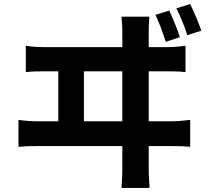

<svg xmlns="http://www.w3.org/2000/svg" viewBox="-20 -868 1040 945"><path d="M971 -717C958 -755 935 -809 916 -848L848 -827C869 -787 888 -738 902 -695ZM865 -685C854 -723 831 -777 813 -816L745 -795C765 -754 782 -705 796 -662ZM393 -271V-517H582V-271ZM712 -271V-517H800C822 -517 864 -517 893 -513V-643C867 -639 835 -636 800 -636H712V-708C712 -721 712 -745 715 -786H578C582 -740 582 -722 582 -708V-636H206C175 -636 139 -637 107 -643V-513C140 -517 176 -517 206 -517H267V-271H170C139 -271 103 -273 71 -278V-145C105 -149 140 -149 170 -149H582V-36C582 -26 582 2 578 57H716C712 0 712 -30 712 -38V-149H823C846 -149 888 -149 916 -145V-278C890 -275 858 -271 823 -271Z"/></svg>

Font: Source Han Sans SC Bold
Style: Regular
Weight: 700
Designer: Ryoko NISHIZUKA (kana & ideographs); Paul D. Hunt (Latin, Greek & Cyrillic); Wenlong ZHANG (bopomofo); Sandoll Communica
Foundry: Adobe Systems Incorporated
Version: Version 1.001;PS 1.001;hotconv 1.0.78;makeotf.lib2.5.61930